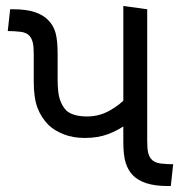

<svg xmlns="http://www.w3.org/2000/svg" viewBox="-20 -623 608 643"><path d="M264 -161Q225 -161 194 -173Q163 -185 143 -204Q118 -229 105.5 -262Q93 -295 93 -350V-440Q93 -467 90 -479.5Q87 -492 81 -500Q71 -514 49 -516.5Q27 -519 6 -519L14 -592H24Q68 -592 96.5 -582.5Q125 -573 142 -555Q159 -538 166 -513Q173 -488 173 -443V-357Q173 -311 181 -288.5Q189 -266 202 -253Q213 -243 230.5 -238Q248 -233 272 -233Q312 -233 347 -252.5Q382 -272 405 -298V-208Q377 -187 342.5 -174Q308 -161 264 -161ZM542 0Q499 0 470 -9.5Q441 -19 424 -37Q408 -54 400.5 -79Q393 -104 393 -148V-603L473 -592V-152Q473 -125 476 -112.5Q479 -100 485 -92Q496 -78 517.5 -75.5Q539 -73 560 -73L552 0Z"/></svg>

Font: guzrati25
Style: Book
Weight: 400
Designer: Jelle Bosma - Monotype Design Team, Universal Thirst
Foundry: Monotype Imaging Inc.
Version: Version 2.106